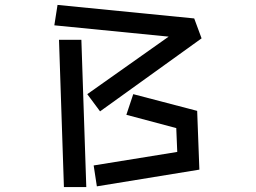

<svg xmlns="http://www.w3.org/2000/svg" viewBox="-20 -738 1040 781"><path d="M335 -355 666 -589 201 -635 214 -718 770 -663 800 -582 387 -285ZM220 -576H311L331 23H240ZM361 -65 701 -120 697 -217 494 -271 522 -355 782 -287 791 -48 374 20Z"/></svg>

Font: Stick
Style: Regular
Weight: 400
Designer: Fontworks Inc.
Foundry: Fontworks Inc.
Version: Version 1.100